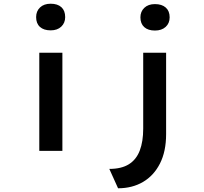

<svg xmlns="http://www.w3.org/2000/svg" viewBox="-20 -810 1096 1031"><path d="M191 0V-527H315V0ZM252 -647Q215 -647 194.5 -665.5Q174 -684 174 -718Q174 -750 195 -770Q216 -790 252 -790Q289 -790 309.5 -771.5Q330 -753 330 -718Q330 -687 309 -667Q288 -647 252 -647ZM614 201 567 97Q632 97 672 72Q712 47 730.5 -1.5Q749 -50 749 -119V-527H872V-90Q872 3 839 68Q806 133 748 167Q690 201 614 201ZM812 -646Q775 -646 754.5 -664.5Q734 -683 734 -717Q734 -748 755 -768Q776 -788 812 -788Q849 -788 870 -769.5Q891 -751 891 -717Q891 -685 869.5 -665.5Q848 -646 812 -646Z"/></svg>

Font: Lexend Tera Medium
Style: Regular
Weight: 500
Designer: Bonnie Shaver-Troup, Thomas Jockin
Foundry: Lexend
Version: Version 1.007